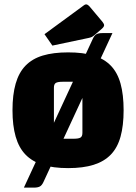

<svg xmlns="http://www.w3.org/2000/svg" viewBox="-20 -753 621 876"><path d="M291 14Q223 14 175 -1Q127 -16 96.5 -47.5Q66 -79 51.5 -129.5Q37 -180 37 -250Q37 -321 51.5 -371.5Q66 -422 96.5 -453.5Q127 -485 175 -499.5Q223 -514 291 -514Q359 -514 407 -499.5Q455 -485 485.5 -453.5Q516 -422 530 -371.5Q544 -321 544 -250Q544 -180 530 -129.5Q516 -79 485.5 -47.5Q455 -16 407 -1Q359 14 291 14ZM226 -120H315Q339 -120 347.5 -125.5Q356 -131 356 -147V-380H267Q243 -380 234.5 -374.5Q226 -369 226 -353ZM178 78Q171 93 161.5 98Q152 103 135 103H89L404 -577Q411 -592 420.5 -597Q430 -602 447 -602H493ZM219 -545 183 -597 363 -729Q368 -733 373 -733Q380 -733 389 -723L447 -654Q455 -644 455 -638Q455 -631 445 -622L410 -592Q404 -587 399 -584.5Q394 -582 385 -580Z"/></svg>

Font: Changa
Style: Bold
Weight: 700
Designer: Eduardo Rodriguez Tunni
Foundry: Eduardo Rodriguez Tunni
Version: Version 3.002; ttfautohint (v1.8.2)